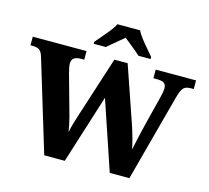

<svg xmlns="http://www.w3.org/2000/svg" viewBox="-130 -1080 1334 1228"><g transform="rotate(15 537.5 -465.5)"><path d="M81 -604Q75 -625 66 -636.5Q57 -648 43.5 -652.5Q30 -657 10 -657H-3V-714H353V-657H330Q300 -657 285 -645.5Q270 -634 270 -609Q270 -601 273.5 -582.5Q277 -564 281 -549L342 -330Q349 -308 355.5 -281.5Q362 -255 367.5 -230Q373 -205 376 -184Q382 -214 390 -242Q398 -270 409 -303L539 -707H627L752 -344Q768 -297 780 -253.5Q792 -210 797 -181Q802 -204 808.5 -235Q815 -266 823 -299Q831 -332 838 -362L884 -544Q888 -560 892 -580Q896 -600 896 -611Q896 -637 881.5 -647Q867 -657 834 -657H811V-714H1078V-657H1059Q1040 -657 1026 -651.5Q1012 -646 1002 -629Q992 -612 983 -579L828 0H698L544 -456L400 0H264ZM385 -784Q401 -803 423.5 -829Q446 -855 467.5 -882Q489 -909 499 -931H649Q660 -909 680.5 -882Q701 -855 724 -829Q747 -803 762 -784V-771H682Q670 -782 650 -798.5Q630 -815 609 -832Q588 -849 573 -861Q558 -849 537.5 -832Q517 -815 497.5 -798.5Q478 -782 465 -771H385Z"/></g></svg>

Font: Noto Serif Tibetan ExtraBold
Style: Regular
Weight: 800
Version: Version 2.103